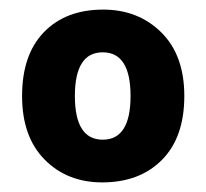

<svg xmlns="http://www.w3.org/2000/svg" viewBox="-20 -742 429 400"><path d="M364 -542Q364 -456 317.5 -409Q271 -362 193 -362Q120 -362 73 -409.5Q26 -457 26 -542Q26 -628 71.5 -675Q117 -722 195 -722Q268 -722 316 -674.5Q364 -627 364 -542ZM136 -542Q136 -451 194 -451Q252 -451 252 -542Q252 -633 194 -633Q136 -633 136 -542Z"/></svg>

Font: Noto Sans Cherokee ExtraBold
Style: Regular
Weight: 800
Designer: Monotype Design Team
Foundry: Monotype Imaging Inc.
Version: Version 2.001; ttfautohint (v1.8.4.7-5d5b)